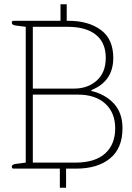

<svg xmlns="http://www.w3.org/2000/svg" viewBox="-20 -786 614 895"><path d="M259 0H43Q35 0 35 -9Q35 -20 54 -22L100 -28V-661L54 -667Q35 -669 35 -680Q35 -689 43 -689H262V-766H291V-689H300Q392 -689 450 -646.5Q508 -604 508 -516Q508 -407 406 -366V-362Q472 -346 511.5 -302.5Q551 -259 551 -188Q551 -95 493 -47.5Q435 0 335 0H288V89H259ZM325 -373Q389 -373 431 -410.5Q473 -448 473 -516Q473 -587 427 -624Q381 -661 295 -661H133V-373ZM331 -28Q423 -28 470 -70.5Q517 -113 517 -188Q517 -260 471 -302.5Q425 -345 343 -345H133V-28Z"/></svg>

Font: Maitree ExtraLight
Style: Regular
Weight: 250
Designer: CadsonDemak Team
Foundry: CadsonDemak
Version: Version 1.002